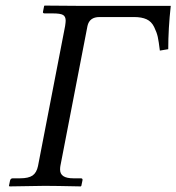

<svg xmlns="http://www.w3.org/2000/svg" viewBox="-20 -666 631 687"><path d="M460 -605H336Q300 -605 293 -573L196 -72Q195 -67 195 -59Q195 -28 242 -28H269Q277 -28 275 -20L271 -1L269 1Q176 -1 140 -1L14 1L12 -1L16 -20Q18 -28 26 -28H52Q82 -28 96.5 -38Q111 -48 116 -72L213 -573Q215 -587 215 -592Q215 -607 205.5 -612.5Q196 -618 170 -618H140Q132 -618 134 -625L138 -645L140 -646Q254 -645 267 -645H345H591Q582 -564 582 -490L552 -485Q548 -518 544.5 -534Q541 -550 531.5 -569.5Q522 -589 504.5 -597Q487 -605 460 -605Z"/></svg>

Font: Linux Libertine O
Style: Italic
Weight: 400
Italic angle: -12°
Designer: Philipp H. Poll
Foundry: Philipp H. Poll
Version: Version 5.1.6